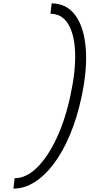

<svg xmlns="http://www.w3.org/2000/svg" viewBox="-20 -965 640 1130"><path d="M59 145 66 84Q133 84 196.5 22.5Q260 -39 312 -149Q364 -259 395 -405Q426 -549 422 -656.5Q418 -764 381 -824Q344 -884 277 -884L284 -945Q371 -945 422.5 -876Q474 -807 484.5 -683.5Q495 -560 460 -395Q434 -273 392.5 -173.5Q351 -74 298 -3Q245 68 184.5 106.5Q124 145 59 145Z"/></svg>

Font: Victor Mono Thin Light
Style: Italic
Weight: 300
Italic angle: -12°
Monospace: yes
Version: Version 1.561;gftools[0.9.30]